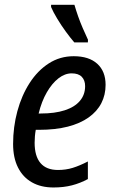

<svg xmlns="http://www.w3.org/2000/svg" viewBox="-20 -786 490 815"><path d="M207 9.8Q153.8 9.8 115.5 -12Q77.1 -33.7 56.4 -75Q35.6 -116.2 35.6 -174.8Q35.6 -247.1 53.7 -314Q71.8 -380.9 105.7 -433.6Q139.6 -486.3 187 -516.8Q234.4 -547.4 293 -547.4Q357.4 -547.4 392.8 -515.4Q428.2 -483.4 428.2 -425.8Q428.2 -383.3 410.2 -348.1Q392.1 -313 356.4 -287.6Q320.8 -262.2 268.1 -248.5Q215.3 -234.9 145 -234.9H131.8Q129.4 -221.7 128.2 -207.8Q127 -193.8 127 -180.2Q127 -123 151.9 -93.8Q176.8 -64.5 226.1 -64.5Q259.8 -64.5 288.8 -73.5Q317.9 -82.5 353 -100.6V-25.9Q320.3 -8.3 285.4 0.7Q250.5 9.8 207 9.8ZM144 -304.2H152.8Q212.9 -304.2 254.9 -317.9Q296.9 -331.5 319.1 -357.7Q341.3 -383.8 341.3 -420.4Q341.3 -445.3 327.1 -460Q313 -474.6 284.2 -474.6Q255.4 -474.6 228 -453.4Q200.7 -432.1 178.7 -394Q156.7 -356 144 -304.2ZM295.4 -606Q279.3 -624.5 259.5 -651.6Q239.7 -678.7 222.7 -707Q205.6 -735.4 196.8 -756.3V-765.6H295.9Q302.7 -742.2 311.5 -717Q320.3 -691.9 331.1 -667Q341.8 -642.1 353.5 -617.2L353 -606Z"/></svg>

Font: Open Sans SemiCondensed Medium
Style: Italic
Weight: 500
Width: 4
Italic angle: -12°
Designer: Monotype Design Team
Foundry: Monotype Imaging Inc.
Version: Version 3.000